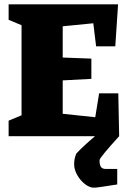

<svg xmlns="http://www.w3.org/2000/svg" viewBox="-20 -632 598 891"><path d="M470 152H524V224Q431 239 416 239Q396 239 374.5 222.5Q353 206 338.5 180.5Q324 155 324 130Q324 104 334 81Q363 49 421 0H20V-72L80 -97V-515L20 -540V-612H528L515 -417H426L413 -524L271 -510V-365L404 -360V-266L271 -259V-104L422 -88L440 -199H529L533 0Q442 100 442 111Q442 135 449 143.5Q456 152 470 152Z"/></svg>

Font: Grenze Black
Style: Regular
Weight: 900
Designer: Renata Polastri
Foundry: Omnibus-Type
Version: Version 1.002; ttfautohint (v1.8)